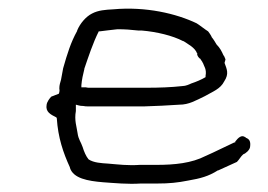

<svg xmlns="http://www.w3.org/2000/svg" viewBox="-20 -493 632 453"><path d="M90 -246C87 -229 99 -223 113 -216L114 -214C117 -168 129 -133 145 -98V-97C153 -72 187 -66 223 -63C251 -61 282 -58 312 -60H351C379 -60 399 -62 424 -67C453 -72 472 -77 494 -91H495L539 -111C545 -117 548 -124 554 -129C560 -131 569 -139 570 -146C572 -160 568 -165 560 -168V-169H559C550 -176 542 -168 535 -159V-157H533C511 -147 488 -135 465 -125C432 -108 392 -104 349 -104H310C282 -102 259 -105 235 -107C219 -108 201 -109 189 -117C183 -124 178 -136 175 -146C171 -158 165 -164 163 -179C161 -194 155 -209 159 -231V-246C164 -245 168 -243 175 -243H176C181 -242 184 -242 187 -242H321C349 -243 376 -244 403 -246C426 -246 442 -256 463 -266C482 -277 500 -283 509 -301C521 -319 515 -330 510 -344V-346C511 -348 511 -349 512 -353C510 -359 508 -362 507 -363C503 -372 499 -380 491 -388C488 -393 484 -400 479 -406V-407C477 -411 474 -415 471 -419C463 -424 452 -433 444 -438C396 -461 324 -478 247 -471C229 -470 212 -469 197 -461C183 -454 169 -438 162 -421V-420C147 -393 139 -367 129 -332L124 -305C122 -298 120 -292 120 -285V-284C120 -282 121 -280 120 -276L119 -272L101 -265C97 -261 91 -253 90 -246ZM172 -287V-292C173 -305 176 -318 179 -330V-331C189 -360 199 -391 213 -419H215C228 -421 242 -422 257 -424H258C274 -424 289 -423 306 -421H314C350 -418 387 -409 412 -396H413C423 -389 440 -381 445 -367L446 -366L445 -365C446 -360 450 -356 451 -355H452L458 -346V-345L459 -344C461 -337 468 -330 465 -314V-311C455 -305 443 -300 431 -296C427 -294 418 -290 411 -290C384 -287 355 -286 328 -286H189C188 -286 187 -286 182 -287ZM465 -124V-125Z"/></svg>

Font: Scribbler
Style: LtIta
Weight: 300
Designer: Mew Too
Foundry: Cannot Into Space Fonts
Version: Version 1.001